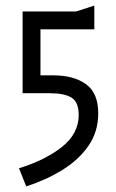

<svg xmlns="http://www.w3.org/2000/svg" viewBox="-20 -657 414 688"><path d="M253 -616 318 -637V-552H125V-387H171Q244 -387 288 -355.5Q332 -324 332 -251Q332 -185 297 -134.5Q262 -84 203.5 -48Q145 -12 74 11L48 -54Q142 -83 202 -130.5Q262 -178 262 -245Q262 -291 236.5 -307Q211 -323 158 -323H61V-616Z"/></svg>

Font: Aubrey
Style: Regular
Weight: 400
Designer: Gayaneh Bagdasaryan
Foundry: Cyreal.org
Version: Version 1.102; ttfautohint (v1.8.3)